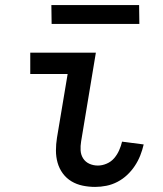

<svg xmlns="http://www.w3.org/2000/svg" viewBox="-20 -727 640 755"><path d="M354 8Q329 8 305 3Q281 -2 261 -14Q241 -26 227 -45Q213 -64 206.5 -87Q200 -110 200 -135Q200 -160 204 -185L246 -436H99V-520H357L299 -171Q296 -153 297 -135.5Q298 -118 307 -104Q316 -90 331.5 -83Q347 -76 365 -76Q382 -76 399.5 -83.5Q417 -91 429 -105Q441 -119 448.5 -136Q456 -153 460 -170L545 -159Q540 -137 531.5 -115.5Q523 -94 510 -74.5Q497 -55 480 -39Q463 -23 442 -12Q421 -1 398.5 3.5Q376 8 354 8ZM183 -633 182 -707H527L528 -633Z"/></svg>

Font: Iosevka Medium Extended
Style: Italic
Weight: 500
Width: 7
Italic angle: -9°
Monospace: yes
Designer: Belleve Invis
Foundry: Belleve Invis
Version: Version 32.5.0; ttfautohint (v1.8.4)